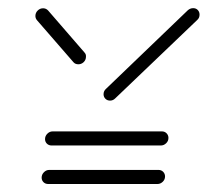

<svg xmlns="http://www.w3.org/2000/svg" viewBox="-20 -540 519 480"><path d="M84.1 -95.9Q84.1 -103.7 89.8 -109.4Q95.6 -115.2 103 -115.2H376.3Q383.3 -115.2 388 -110.4Q392.6 -105.6 392.6 -98.9Q392.6 -91.1 386.9 -85.6Q381.1 -80 373.7 -80H100.4Q93.3 -80 88.7 -84.6Q84.1 -89.3 84.1 -95.9ZM92.6 -192.2Q92.6 -200 98.3 -205.7Q104.1 -211.5 111.5 -211.5H384.8Q391.9 -211.5 396.5 -206.7Q401.1 -201.9 401.1 -195.2Q401.1 -187.4 395.4 -181.9Q389.6 -176.3 382.2 -176.3H108.9Q101.9 -176.3 97.2 -180.9Q92.6 -185.6 92.6 -192.2ZM194.8 -396.7Q194.4 -389.6 188.9 -384.4Q183.3 -379.3 175.9 -379.3Q168.1 -379.3 163.7 -384.4L72.6 -489.3Q68.5 -494.1 68.5 -500Q68.5 -508.1 74.3 -513.7Q80 -519.3 87.8 -519.3Q94.8 -519.3 100 -514.1L191.1 -408.9Q195.9 -404.1 194.8 -396.7ZM463 -519.6Q470 -519.6 474.4 -515Q478.9 -510.4 478.9 -503.3Q478.9 -495.2 473 -490L268.1 -294.1Q262.6 -288.5 255.2 -288.5Q248.1 -288.5 243.5 -293.1Q238.9 -297.8 238.9 -304.4Q238.9 -312.6 245.2 -318.1L449.6 -514.4Q455.6 -519.6 463 -519.6Z"/></svg>

Font: 26F Galaxy Sans Light
Style: Italic
Weight: 300
Italic angle: -5°
Designer: C₂₉H₂₅N₃O₅
Version: Version 1.200